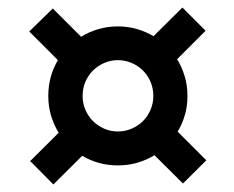

<svg xmlns="http://www.w3.org/2000/svg" viewBox="-20 -591 620 509"><path d="M108 -336.5C108 -318.5 110.4 -301.3 115.2 -285C120.1 -268.7 126.8 -253.3 135.5 -239L60 -164L121.5 -102L198 -178C212 -169.7 226.8 -163.3 242.5 -159C258.2 -154.7 274.8 -152.5 292.5 -152.5C310.5 -152.5 327.6 -154.8 343.8 -159.5C359.9 -164.2 375.2 -170.8 389.5 -179.5L465 -104.5L527 -166L451 -242C459.3 -256 465.8 -270.8 470.2 -286.5C474.8 -302.2 477 -318.8 477 -336.5C477 -354.5 474.6 -371.8 469.8 -388.2C464.9 -404.8 458.2 -420 449.5 -434L525 -509.5L463.5 -571L387 -495C373 -503.3 358.1 -509.8 342.2 -514.2C326.4 -518.8 309.8 -521 292.5 -521C274.5 -521 257.2 -518.6 240.8 -513.8C224.2 -508.9 209 -502.2 195 -493.5L120 -568.5L57.5 -507.5L133.5 -431.5C125.2 -417.5 118.8 -402.6 114.5 -386.8C110.2 -370.9 108 -354.2 108 -336.5ZM199 -336.5C199 -349.8 201.4 -362.2 206.2 -373.8C211.1 -385.2 217.8 -395.2 226.2 -403.8C234.8 -412.2 244.7 -419 256 -424C267.3 -429 279.5 -431.5 292.5 -431.5C305.5 -431.5 317.8 -429 329.2 -424C340.8 -419 350.8 -412.2 359.2 -403.8C367.8 -395.2 374.4 -385.2 379.2 -373.8C384.1 -362.2 386.5 -349.8 386.5 -336.5C386.5 -323.8 384.1 -311.8 379.2 -300.2C374.4 -288.8 367.8 -278.8 359.2 -270.2C350.8 -261.8 340.8 -255 329.2 -250C317.8 -245 305.5 -242.5 292.5 -242.5C279.5 -242.5 267.3 -245 256 -250C244.7 -255 234.8 -261.8 226.2 -270.2C217.8 -278.8 211.1 -288.8 206.2 -300.2C201.4 -311.8 199 -323.8 199 -336.5Z"/></svg>

Font: Lato
Style: Bold Italic
Weight: 700
Italic angle: -7°
Designer: Lukasz Dziedzic
Foundry: tyPoland Lukasz Dziedzic
Version: Version 2.007; 2014-02-27